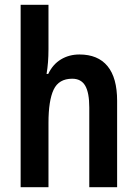

<svg xmlns="http://www.w3.org/2000/svg" viewBox="-20 -780 572 800"><path d="M182 -575Q182 -518 174 -472H181Q200 -512 234 -532.5Q268 -553 311 -553Q388 -553 428 -504.5Q468 -456 468 -360V0H352V-332Q352 -394 335 -423Q318 -452 281 -452Q225 -452 203.5 -406.5Q182 -361 182 -268V0H66V-760H182Z"/></svg>

Font: Noto Sans Myanmar Condensed SemiBold
Style: Regular
Weight: 600
Width: 3
Designer: Monotype Design Team
Foundry: Monotype Imaging Inc.
Version: Version 2.107; ttfautohint (v1.8.4.7-5d5b)